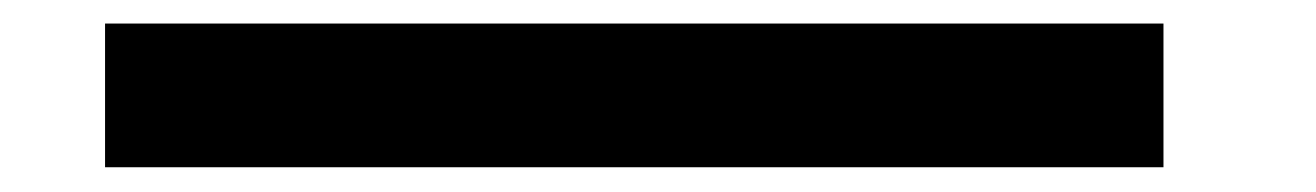

<svg xmlns="http://www.w3.org/2000/svg" viewBox="-20 20 1090 159"><path d="M67 39.5H943.5V158.5H67Z"/></svg>

Font: League Mono Extended SemiBold
Style: Regular
Weight: 600
Width: 9
Designer: Tyler Finck
Foundry: The League of Moveable Type / Tyler Finck
Version: Version 2.210